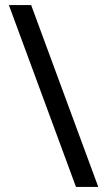

<svg xmlns="http://www.w3.org/2000/svg" viewBox="-20 -736 420 758"><path d="M103 -716H15L280 2H368Z"/></svg>

Font: Noto Sans Gujarati ExtraCondensed Medium
Style: Regular
Weight: 500
Width: 2
Designer: Jelle Bosma - Monotype Design Team, Universal Thirst
Foundry: Monotype Imaging Inc.
Version: Version 2.106